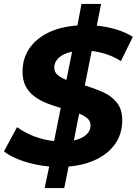

<svg xmlns="http://www.w3.org/2000/svg" viewBox="-28 -840 698 980"><path d="M200 120 223 10Q151 3 90.5 -17.5Q30 -38 -8 -67L59 -191Q99 -162 148 -143.5Q197 -125 248 -120L282 -289Q247 -299 212.5 -312.5Q178 -326 149.5 -346.5Q121 -367 104 -398Q87 -429 87 -475Q87 -541 121.5 -592Q156 -643 218.5 -673.5Q281 -704 367 -710L388 -820H488L466 -709Q576 -698 650 -652L589 -528Q557 -549 519 -562Q481 -575 440 -580L405 -404Q451 -390 495 -371Q539 -352 567.5 -317.5Q596 -283 596 -226Q596 -160 562.5 -109.5Q529 -59 467 -28Q405 3 322 10L300 120ZM311 -432 340 -576Q296 -567 272.5 -545.5Q249 -524 249 -496Q249 -472 266 -457.5Q283 -443 311 -432ZM349 -123Q389 -132 411.5 -151.5Q434 -171 434 -200Q434 -222 418 -236Q402 -250 376 -260Z"/></svg>

Font: Montserrat
Style: Bold Italic
Weight: 700
Italic angle: -11.3°
Designer: Julieta Ulanovsky
Foundry: Julieta Ulanovsky
Version: Version 9.000; ttfautohint (v1.8.4.7-5d5b)